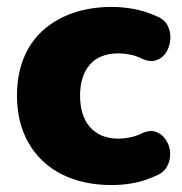

<svg xmlns="http://www.w3.org/2000/svg" viewBox="-20 -523 524 554"><path d="M303 11Q220 11 158.5 -20Q97 -51 63 -109.5Q29 -168 29 -247Q29 -307 48 -354.5Q67 -402 103.5 -435Q140 -468 190.5 -485.5Q241 -503 303 -503Q332 -503 364 -497.5Q396 -492 430 -477Q454 -468 463.5 -449.5Q473 -431 471.5 -410Q470 -389 459.5 -372Q449 -355 430.5 -349Q412 -343 389 -354Q373 -362 355.5 -365.5Q338 -369 322 -369Q295 -369 274.5 -361Q254 -353 240 -337.5Q226 -322 218.5 -299Q211 -276 211 -247Q211 -189 240 -156Q269 -123 322 -123Q338 -123 355 -126.5Q372 -130 389 -138Q412 -149 430 -142.5Q448 -136 459 -119Q470 -102 471 -81.5Q472 -61 462 -42.5Q452 -24 428 -15Q395 0 363.5 5.5Q332 11 303 11Z"/></svg>

Font: Nunito ExtraLight Black
Style: Regular
Weight: 900
Version: Version 3.602